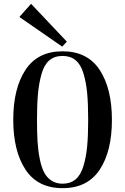

<svg xmlns="http://www.w3.org/2000/svg" viewBox="-20 -981 658 1011"><path d="M143.6 -960.9 82 -891.6 307.6 -735.4 332 -761.7ZM309.6 -686.5C336.9 -686.5 359.7 -679 377.9 -664.1C396.2 -649.1 410 -626 419.4 -594.7C428.9 -563.5 435.4 -528.8 439 -490.7C442.5 -452.6 444.3 -405.9 444.3 -350.6C444.3 -295.2 442.5 -248.7 439 -210.9C435.4 -173.2 428.9 -138.5 419.4 -106.9C410 -75.4 396.2 -51.9 377.9 -36.6C359.7 -21.3 336.9 -13.7 309.6 -13.7C287.4 -13.7 268.2 -18.9 252 -29.3C235.7 -39.7 222.7 -54 212.9 -72.3C203.1 -90.5 195.3 -114.3 189.5 -143.6C183.6 -172.9 179.7 -203.5 177.7 -235.4C175.8 -267.3 174.8 -305.3 174.8 -349.6C174.8 -404.9 176.6 -451.5 180.2 -489.3C183.8 -527 190.1 -561.7 199.2 -593.3C208.3 -624.8 222 -648.3 240.2 -663.6C258.5 -678.9 281.6 -686.5 309.6 -686.5ZM309.6 -710.9C222.3 -710.9 157.2 -678.4 114.3 -613.3C71.3 -548.2 49.8 -460.6 49.8 -350.6C49.8 -240.6 71.3 -153 114.3 -87.9C157.2 -22.8 222.3 9.8 309.6 9.8C396.8 9.8 461.9 -22.6 504.9 -87.4C547.9 -152.2 569.3 -239.6 569.3 -349.6C569.3 -459.6 547.9 -547.4 504.9 -612.8C461.9 -678.2 396.8 -710.9 309.6 -710.9Z"/></svg>

Font: TriodPostnaja
Style: Medium
Weight: 500
Version: 20110805; ttfautohint (v0.96) -l 8 -r 50 -G 200 -x 14 -w "G"